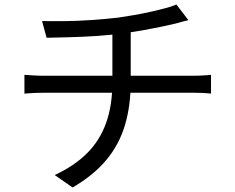

<svg xmlns="http://www.w3.org/2000/svg" viewBox="-20 -788 1040 849"><path d="M166 -695Q204 -694 262.5 -694.5Q321 -695 385 -699.5Q449 -704 502 -710Q536 -715 573.5 -721.5Q611 -728 646.5 -736Q682 -744 712 -752Q742 -760 760 -768L813 -699Q796 -695 782 -691Q768 -687 757 -684Q728 -677 689.5 -669Q651 -661 608.5 -653.5Q566 -646 525 -641Q470 -633 408.5 -629Q347 -625 289 -623.5Q231 -622 186 -621ZM222 -14Q308 -54 364.5 -110Q421 -166 449 -244Q477 -322 477 -425Q477 -425 477 -453.5Q477 -482 477 -532.5Q477 -583 477 -652L558 -663Q558 -639 558 -608.5Q558 -578 558 -545.5Q558 -513 558 -486Q558 -459 558 -442.5Q558 -426 558 -426Q558 -320 532.5 -234.5Q507 -149 450.5 -81Q394 -13 301 41ZM88 -457Q105 -456 129 -454.5Q153 -453 176 -453Q190 -453 229 -453Q268 -453 323.5 -453Q379 -453 442.5 -453Q506 -453 569.5 -453Q633 -453 688 -453Q743 -453 782 -453Q821 -453 834 -453Q845 -453 859.5 -453.5Q874 -454 888.5 -455Q903 -456 913 -457V-374Q897 -376 876 -377Q855 -378 836 -378Q823 -378 784.5 -378Q746 -378 690.5 -378Q635 -378 571.5 -378Q508 -378 444 -378Q380 -378 324 -378Q268 -378 229.5 -378Q191 -378 178 -378Q154 -378 130.5 -377Q107 -376 88 -374Z"/></svg>

Font: Noto Sans KR
Style: Regular
Weight: 400
Designer: Ryoko NISHIZUKA  (kana, bopomofo & ideographs); Paul D. Hunt (Latin, Greek & Cyrillic); Sandoll Communications , Soo-you
Foundry: Adobe
Version: Version 2.004-H2;hotconv 1.0.118;makeotfexe 2.5.65603